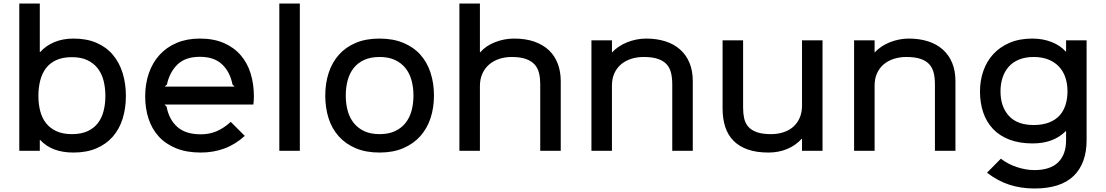

<svg xmlns="http://www.w3.org/2000/svg" viewBox="-20 -860 6307 1095"><path d="M698 -313Q698 -243 679.5 -183.5Q661 -124 623.5 -81Q586 -38 530 -14Q474 10 399 10Q275 10 209 -62H207V0H90V-840H207V-563H209Q242 -600 290.5 -620Q339 -640 399 -640Q475 -640 531 -615.5Q587 -591 624 -547Q661 -503 679.5 -443Q698 -383 698 -313ZM581 -313Q581 -360 570.5 -400.5Q560 -441 537 -470.5Q514 -500 478 -517Q442 -534 390 -534Q338 -534 301.5 -517.5Q265 -501 242.5 -471.5Q220 -442 209.5 -401.5Q199 -361 199 -313Q199 -266 209.5 -226Q220 -186 243 -157Q266 -128 302.5 -111.5Q339 -95 390 -95Q442 -95 478.5 -111.5Q515 -128 537.5 -157Q560 -186 570.5 -226Q581 -266 581 -313Z M1428 -310Q1428 -288 1425 -264H918L930 -252Q944 -178 991.5 -136Q1039 -94 1125 -94Q1175 -94 1216.5 -112Q1258 -130 1296 -165L1376 -85Q1322 -36 1259.5 -13Q1197 10 1125 10Q1044 10 984 -14.5Q924 -39 885 -82Q846 -125 827 -183.5Q808 -242 808 -310Q808 -382 829 -442.5Q850 -503 890 -547Q930 -591 988 -615.5Q1046 -640 1120 -640Q1198 -640 1256 -615Q1314 -590 1352.5 -545.5Q1391 -501 1409.5 -440.5Q1428 -380 1428 -310ZM1318 -366 1306 -378Q1292 -450 1246.5 -493Q1201 -536 1120 -536Q1037 -536 992 -492Q947 -448 932 -378L919 -366Z M1690 0H1573V-840H1690Z M2455 -315Q2455 -246 2435.5 -186.5Q2416 -127 2377 -83.5Q2338 -40 2280 -15Q2222 10 2145 10Q2067 10 2009 -14.5Q1951 -39 1912 -82.5Q1873 -126 1854 -185.5Q1835 -245 1835 -315Q1835 -385 1854.5 -444.5Q1874 -504 1912.5 -547.5Q1951 -591 2009 -615.5Q2067 -640 2144 -640Q2222 -640 2280.5 -615.5Q2339 -591 2377.5 -548Q2416 -505 2435.5 -445Q2455 -385 2455 -315ZM2338 -315Q2338 -362 2327 -402Q2316 -442 2292.5 -471.5Q2269 -501 2232.5 -518Q2196 -535 2145 -535Q2094 -535 2057.5 -518.5Q2021 -502 1997.5 -472.5Q1974 -443 1963 -402.5Q1952 -362 1952 -315Q1952 -268 1963 -228Q1974 -188 1997.5 -158.5Q2021 -129 2057.5 -112Q2094 -95 2145 -95Q2196 -95 2232.5 -112Q2269 -129 2292.5 -158.5Q2316 -188 2327 -228Q2338 -268 2338 -315Z M3178 -397V0H3061V-382Q3061 -414 3054.5 -442Q3048 -470 3030.5 -490.5Q3013 -511 2981 -523Q2949 -535 2898 -535Q2860 -535 2827 -524Q2794 -513 2769.5 -492Q2745 -471 2731 -440Q2717 -409 2717 -369V0H2600V-840H2717V-562H2719Q2751 -599 2803.5 -619.5Q2856 -640 2912 -640Q2979 -640 3029 -622Q3079 -604 3112 -572Q3145 -540 3161.5 -495.5Q3178 -451 3178 -397Z M3931 -398V0H3814V-380Q3814 -414 3807.5 -442.5Q3801 -471 3783.5 -491.5Q3766 -512 3734 -523.5Q3702 -535 3651 -535Q3613 -535 3580 -524.5Q3547 -514 3522.5 -493.5Q3498 -473 3484 -442.5Q3470 -412 3470 -372V0H3353V-630H3470V-562H3472Q3488 -580 3510 -594.5Q3532 -609 3557 -619Q3582 -629 3609.5 -634.5Q3637 -640 3665 -640Q3726 -640 3775.5 -624Q3825 -608 3859.5 -577Q3894 -546 3912.5 -501Q3931 -456 3931 -398Z M4671 0H4554V-68H4552Q4517 -30 4468.5 -10Q4420 10 4363 10Q4294 10 4244.5 -7.5Q4195 -25 4163 -57.5Q4131 -90 4116 -136.5Q4101 -183 4101 -241V-630H4218V-245Q4218 -213 4224 -185.5Q4230 -158 4247 -138Q4264 -118 4295.5 -106.5Q4327 -95 4377 -95Q4415 -95 4447.5 -105.5Q4480 -116 4503.5 -136.5Q4527 -157 4540.5 -187.5Q4554 -218 4554 -258V-630H4671Z M5429 -398V0H5312V-380Q5312 -414 5305.5 -442.5Q5299 -471 5281.5 -491.5Q5264 -512 5232 -523.5Q5200 -535 5149 -535Q5111 -535 5078 -524.5Q5045 -514 5020.5 -493.5Q4996 -473 4982 -442.5Q4968 -412 4968 -372V0H4851V-630H4968V-562H4970Q4986 -580 5008 -594.5Q5030 -609 5055 -619Q5080 -629 5107.5 -634.5Q5135 -640 5163 -640Q5224 -640 5273.5 -624Q5323 -608 5357.5 -577Q5392 -546 5410.5 -501Q5429 -456 5429 -398Z M6177 -630V-60Q6177 71 6103.5 143Q6030 215 5879 215Q5804 215 5738 194Q5672 173 5609 125L5688 45Q5728 76 5779.5 93Q5831 110 5879 110Q5970 110 6015 65.5Q6060 21 6060 -60V-112H6058Q5988 -42 5869 -42Q5794 -42 5737.5 -63.5Q5681 -85 5643.5 -124.5Q5606 -164 5587.5 -218.5Q5569 -273 5569 -339Q5569 -400 5588 -455Q5607 -510 5644.5 -551Q5682 -592 5738 -616Q5794 -640 5868 -640Q5927 -640 5977 -620.5Q6027 -601 6058 -566H6060V-630ZM6068 -339Q6068 -382 6056 -418Q6044 -454 6019.5 -480Q5995 -506 5959 -520.5Q5923 -535 5875 -535Q5827 -535 5791 -520Q5755 -505 5732 -478.5Q5709 -452 5697.5 -416.5Q5686 -381 5686 -339Q5686 -252 5733.5 -199.5Q5781 -147 5875 -147Q5926 -147 5963 -161.5Q6000 -176 6023 -201.5Q6046 -227 6057 -262.5Q6068 -298 6068 -339Z"/></svg>

Font: Sinkin Sans 500 Medium
Style: 500 Medium
Weight: 500
Designer: Keith Bates
Foundry: K-Type
Version: Sinkin Sans (version 1.0)  by Keith Bates   •   © 2014   www